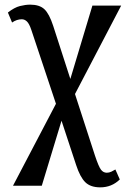

<svg xmlns="http://www.w3.org/2000/svg" viewBox="-20 -560 542 827"><path d="M36 240 221 -113 115 -431Q106 -458 96 -467.5Q86 -477 74 -477Q52 -477 32 -463L14 -506Q42 -528 66 -534Q90 -540 110 -540Q150 -540 171 -520.5Q192 -501 209 -449L283 -220L378 -536H502L303 -155L389 110Q405 158 415 171Q425 184 440 184Q450 184 459.5 179.5Q469 175 477 170L496 213Q461 247 412 247Q370 247 347.5 225Q325 203 308 151L245 -40L160 240Z"/></svg>

Font: Noto Serif ExtraCondensed Medium
Style: Regular
Weight: 500
Width: 2
Designer: Monotype Design Team
Foundry: Monotype Imaging Inc.
Version: Version 2.015